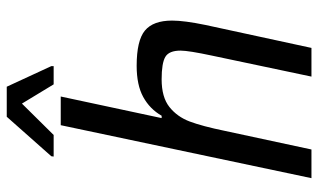

<svg xmlns="http://www.w3.org/2000/svg" viewBox="-207 -736 943 569"><g transform="rotate(-90 264.5 -451.5)"><path d="M178 -743H263L199 -444H206Q226 -479 261.5 -498.5Q297 -518 354 -518Q429 -518 458.5 -493.5Q488 -469 488 -413Q488 -377 475 -314L407 0H322L384 -294Q399 -364 399 -388Q399 -422 380.5 -433Q362 -444 314 -444Q261 -444 232 -421Q203 -398 189 -361Q175 -324 161 -256L106 0H21ZM85 -764 86 -771 203 -903H292L353 -771V-764H299L242 -858L149 -764Z"/></g></svg>

Font: Saira Semi Condensed
Style: Italic
Weight: 400
Width: 4
Italic angle: -12°
Designer: Hector Gatti with collaboration of the Omnibus-Type team
Foundry: Omnibus-Type
Version: Version 1.001; ttfautohint (v1.8)